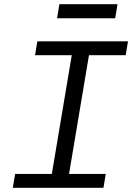

<svg xmlns="http://www.w3.org/2000/svg" viewBox="-20 -895 640 915"><path d="M41 0 52 -66H227L322 -632H147L158 -698H590L579 -632H404L309 -66H484L473 0ZM263 -875H540L529 -808H252Z"/></svg>

Font: iA Writer Mono V
Style: Regular
Weight: 400
Italic angle: -9.5°
Designer: Mike Abbink, Paul van der Laan, Pieter van Rosmalen
Foundry: Bold Monday
Version: Version 2.000